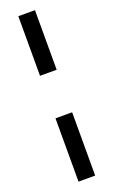

<svg xmlns="http://www.w3.org/2000/svg" viewBox="-157 -696 519 878"><g transform="rotate(-20 102.5 -257.5)"><path d="M62 145V-163H143V145ZM62 -370V-660H143V-370Z"/></g></svg>

Font: Bricolage Grotesque 72pt
Style: Regular
Weight: 400
Version: Version 1.001;gftools[0.9.33.dev8+g029e19f]